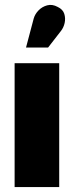

<svg xmlns="http://www.w3.org/2000/svg" viewBox="-20 -755 298 775"><path d="M226 -630Q237 -644 241 -662.5Q245 -681 239.5 -699Q234 -717 213 -727Q191 -739 170.5 -733.5Q150 -728 135.5 -713Q121 -698 116 -680L85 -563H174ZM39 0H219V-500H39Z"/></svg>

Font: Advent Pro Black
Style: Regular
Weight: 900
Version: Version 3.000